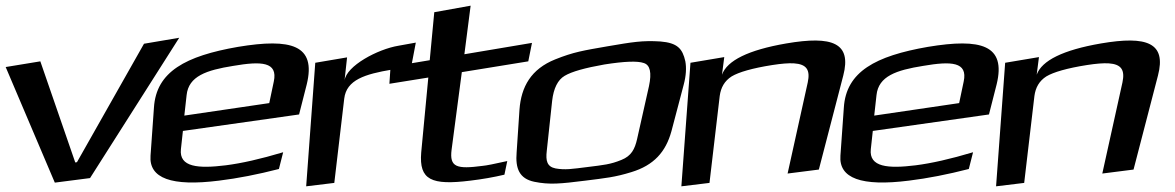

<svg xmlns="http://www.w3.org/2000/svg" viewBox="-118 -622 4138 676"><path d="M513 -489 389 -468 153 -51 147 -50 24 -406 -98 -386 75 21 199 5Z M720 -457C536 -425 432 -370 424 -243L412 -74C406 6 486 35 653 14C719 6 790 -8 864 -27L879 -86C799 -62 732 -47 677 -40C580 -28 512 -33 519 -97L526 -161L935 -219L962 -325C996 -464 907 -488 720 -457ZM703 -390C802 -407 861 -405 846 -335L830 -259L531 -215L539 -287C546 -354 609 -375 703 -390Z M1095 -338 1104 -420 992 -401 960 34 1059 22 1094 -275C1102 -341 1167 -361 1262 -377L1330 -388L1346 -472L1285 -461C1212 -449 1101 -390 1095 -338Z M1472 -95 1508 -368 1742 -406 1755 -471 1517 -431 1539 -602 1411 -579 1395 -410 1257 -387 1253 -327 1390 -349 1365 -85C1357 12 1401 31 1538 14C1580 9 1620 2 1658 -7L1668 -55C1623 -45 1594 -39 1581 -38C1490 -26 1464 -33 1472 -95Z M2289 -323C2298 -356 2299 -384 2295 -406C2285 -451 2267 -471 2207 -476C2144 -480 2109 -474 2021 -459C1935 -444 1902 -439 1837 -413C1752 -379 1717 -317 1711 -236L1701 -86C1696 -28 1711 7 1763 18C1817 29 1855 25 1943 14C2014 5 2047 2 2105 -16C2184 -40 2226 -87 2246 -160ZM2125 -132C2117 -97 2105 -73 2070 -59C2031 -43 2007 -41 1951 -34C1895 -27 1872 -23 1838 -29C1808 -35 1803 -56 1807 -90L1826 -267C1831 -311 1846 -341 1870 -355C1895 -370 1942 -383 2010 -395C2080 -406 2127 -408 2149 -400C2171 -393 2177 -366 2167 -319Z M2650 -469C2517 -446 2442 -409 2424 -359L2432 -421L2313 -401L2281 34L2380 22L2416 -284C2420 -314 2433 -337 2458 -353C2483 -368 2531 -382 2601 -393C2633 -398 2658 -400 2677 -399C2723 -396 2735 -375 2726 -332L2655 -11L2765 -25L2851 -356C2881 -471 2813 -497 2650 -469Z M3149 -457C2965 -425 2861 -370 2853 -243L2841 -74C2835 6 2915 35 3082 14C3148 6 3219 -8 3293 -27L3308 -86C3228 -62 3161 -47 3106 -40C3009 -28 2941 -33 2948 -97L2955 -161L3364 -219L3391 -325C3425 -464 3336 -488 3149 -457ZM3132 -390C3231 -407 3290 -405 3275 -335L3259 -259L2960 -215L2968 -287C2975 -354 3038 -375 3132 -390Z M3758 -469C3625 -446 3550 -409 3532 -359L3540 -421L3421 -401L3389 34L3488 22L3524 -284C3528 -314 3541 -337 3566 -353C3591 -368 3639 -382 3709 -393C3741 -398 3766 -400 3785 -399C3831 -396 3843 -375 3834 -332L3763 -11L3873 -25L3959 -356C3989 -471 3921 -497 3758 -469Z"/></svg>

Font: Gamestation Warped
Style: Italic
Weight: 400
Designer: Jonas Hecksher
Foundry: Jonas Hecksher, Playtypeª, e-types AS
Version: Version 1.003